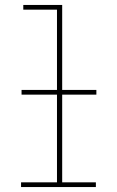

<svg xmlns="http://www.w3.org/2000/svg" viewBox="-20 -755 472 775"><path d="M65 0H367V-19H231V-735H74V-716H210V-19H65ZM67 -373H369V-392H67Z"/></svg>

Font: Iosevka Sparkle Thin
Style: Regular
Weight: 100
Designer: Belleve Invis
Foundry: Belleve Invis
Version: Version 4.5.0; ttfautohint (v1.8.3)